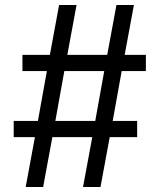

<svg xmlns="http://www.w3.org/2000/svg" viewBox="-20 -750 640 770"><path d="M83 0 120 -200H35V-265H132L168 -465H70V-530H180L217 -730H287L250 -530H410L447 -730H517L480 -530H565V-465H468L432 -265H530V-200H420L383 0H313L350 -200H190L153 0ZM202 -265H362L398 -465H238Z"/></svg>

Font: Liga JetBrainsMono Nerd Font
Style: Regular
Weight: 400
Designer: Philipp Nurullin, Konstantin Bulenkov
Foundry: JetBrains
Version: Version 2.225; ttfautohint (v1.8.3)